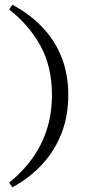

<svg xmlns="http://www.w3.org/2000/svg" viewBox="-20 -651 421 825"><path d="M33.1 154 19.4 133.9Q77.4 87.1 118.1 30.6Q158.9 -25.8 181 -94Q203.2 -162.1 203.2 -243.5Q203.2 -363.7 154.4 -453.2Q105.6 -542.7 19.4 -610.5L33.1 -630.6Q111.3 -588.7 164.9 -531Q218.5 -473.4 246 -401.2Q273.4 -329 273.4 -242.7Q273.4 -155.6 245.6 -81.5Q217.7 -7.3 164.1 52Q110.5 111.3 33.1 154Z"/></svg>

Font: Playfair 5pt SemiExpanded Light
Style: Regular
Weight: 400
Version: Version 2.203